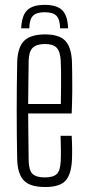

<svg xmlns="http://www.w3.org/2000/svg" viewBox="-20 -744 352 770"><path d="M159 -724.5Q208 -724.5 229.8 -702.8Q251.5 -681 253 -630.5H221Q220.5 -665.5 206.8 -680.2Q193 -695 159 -695Q125.5 -695 111.8 -680.2Q98 -665.5 97.5 -630.5H65Q67 -681 88.8 -702.8Q110.5 -724.5 159 -724.5ZM161 6Q102 6 76.8 -19Q51.5 -44 49 -101.5Q48 -148 47.5 -197.8Q47 -247.5 47 -299Q47 -350.5 47.5 -400.5Q48 -450.5 49 -497.5Q51.5 -556 77.5 -581Q103.5 -606 161 -606Q216.5 -606 241 -581.2Q265.5 -556.5 268.5 -499Q269 -482.5 269.5 -452Q270 -421.5 269.8 -380Q269.5 -338.5 267.5 -289H93Q93 -245.5 93.8 -199.2Q94.5 -153 95 -98.5Q96 -60 111 -46.2Q126 -32.5 160 -32.5Q193.5 -32.5 207.8 -46.2Q222 -60 223.5 -98.5Q224.5 -118.5 224.2 -143.8Q224 -169 223 -199.5H267.5Q269 -172.5 269.2 -147.5Q269.5 -122.5 268.5 -101.5Q265.5 -44 242.5 -19Q219.5 6 161 6ZM93 -327H224Q224.5 -363 224.8 -397.5Q225 -432 224.8 -459.5Q224.5 -487 223.5 -502Q221.5 -537.5 207.2 -552.5Q193 -567.5 161 -567.5Q126.5 -567.5 111.2 -552.5Q96 -537.5 95 -502Q94.5 -452.5 93.8 -410Q93 -367.5 93 -327Z"/></svg>

Font: Big Shoulders Display Thin Light
Style: Regular
Weight: 300
Version: Version 2.002